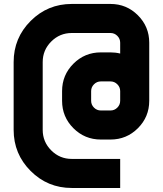

<svg xmlns="http://www.w3.org/2000/svg" viewBox="-20 -850 821 968"><path d="M537.1 -585.9Q562.5 -585.9 585.9 -580.1V-634.8Q585.9 -654.8 571.5 -669.2Q557.1 -683.6 537.1 -683.6H341.8Q281.2 -683.6 238.3 -640.6Q195.3 -597.7 195.3 -537.1V-195.3Q195.3 -134.8 238.3 -91.8Q281.2 -48.8 341.8 -48.8H585.9V97.7H341.8Q220.2 97.7 134.5 12Q48.8 -73.7 48.8 -195.3V-537.1Q48.8 -658.7 134.5 -744.4Q220.2 -830.1 341.8 -830.1H537.1Q618.2 -830.1 675.3 -772.9Q732.4 -715.8 732.4 -634.8V-341.8Q732.4 -260.7 675.3 -203.6Q618.2 -146.5 537.1 -146.5H488.3Q407.2 -146.5 350.1 -203.6Q293 -260.7 293 -341.8V-390.6Q293 -471.7 350.1 -528.8Q407.2 -585.9 488.3 -585.9ZM585.9 -390.6Q585.9 -410.6 571.5 -425Q557.1 -439.5 537.1 -439.5H488.3Q468.3 -439.5 453.9 -425Q439.5 -410.6 439.5 -390.6V-341.8Q439.5 -321.8 453.9 -307.4Q468.3 -293 488.3 -293H537.1Q557.1 -293 571.5 -307.4Q585.9 -321.8 585.9 -341.8Z"/></svg>

Font: Audex
Style: Regular
Weight: 400
Designer: GGBotNet
Foundry: GGBotNet
Version: 1.00